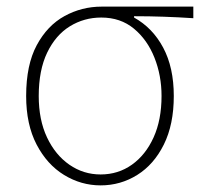

<svg xmlns="http://www.w3.org/2000/svg" viewBox="-20 -547 617 580"><path d="M284 13Q225 13 173.5 -18.5Q122 -50 90.5 -110.5Q59 -171 59 -257Q59 -351 91 -410.5Q123 -470 175 -498.5Q227 -527 287 -527H564V-492Q518 -495 474.5 -496.5Q431 -498 385 -498V-494Q441 -463 473 -403Q505 -343 505 -257Q505 -171 475 -110.5Q445 -50 394.5 -18.5Q344 13 284 13ZM284 -20Q337 -20 378.5 -49.5Q420 -79 444 -132Q468 -185 468 -257Q468 -319 446.5 -373Q425 -427 384.5 -460.5Q344 -494 286 -494Q234 -494 191 -467.5Q148 -441 122.5 -388Q97 -335 97 -257Q97 -185 122 -132Q147 -79 189.5 -49.5Q232 -20 284 -20Z"/></svg>

Font: Source Han Sans SC ExtraLight
Style: Regular
Weight: 250
Designer: Ryoko NISHIZUKA 西塚涼子 (kana, bopomofo & ideographs); Paul D. Hunt (Latin, Greek & Cyrillic); Sandoll Communications 산돌커뮤니
Foundry: Adobe
Version: Version 2.004;hotconv 1.0.118;makeotfexe 2.5.65603